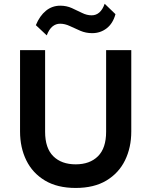

<svg xmlns="http://www.w3.org/2000/svg" viewBox="-20 -960 785 996"><path d="M372.5 15Q277.5 15 213.2 -23.5Q149 -62 116.5 -128.2Q84 -194.5 84 -278V-700H214V-276.5Q214 -191.5 256.5 -149.5Q299 -107.5 372.5 -107.5Q446 -107.5 488.2 -149.5Q530.5 -191.5 530.5 -276.5V-700H661V-278Q661 -194.5 628.5 -128.2Q596 -62 532 -23.5Q468 15 372.5 15ZM222.5 -776.5 166 -829.5Q186 -878 218.2 -904.2Q250.5 -930.5 292.5 -930.5Q325 -930.5 352.8 -918Q380.5 -905.5 405.5 -893Q430.5 -880.5 455.5 -880.5Q478.5 -880.5 495.5 -895.5Q512.5 -910.5 523 -940.5L579 -886.5Q566 -838.5 533.5 -813.2Q501 -788 458 -788Q425.5 -788 397 -800.2Q368.5 -812.5 342.5 -824.8Q316.5 -837 292 -837Q269.5 -837 252 -822.5Q234.5 -808 222.5 -776.5Z"/></svg>

Font: Geologica Cursive Medium
Style: Regular
Weight: 500
Designer: Sindre Bremnes, Frode Helland
Foundry: Monokrom Skriftforlag AS
Version: Version 1.010;gftools[0.9.28]